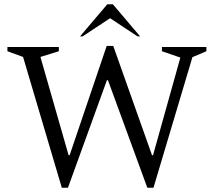

<svg xmlns="http://www.w3.org/2000/svg" viewBox="-20 -882 1010 907"><path d="M272 5 89 -613 15 -640V-660H258V-640L171 -613L304 -149H309L484 -665H515L698 -149H703L832 -610L745 -640V-660H955V-640L889 -612L705 5H676L490 -503H485L301 5ZM358 -710 487 -862H513L642 -710H630L500 -796L370 -710Z"/></svg>

Font: Spectral SC Light
Style: Regular
Weight: 300
Designer: Jean-Baptiste Levee
Foundry: Production Type
Version: Version 2.001